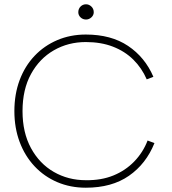

<svg xmlns="http://www.w3.org/2000/svg" viewBox="-20 -868 801 895"><path d="M381 -777Q366 -777 355.5 -787Q345 -797 345 -811Q345 -827 355.5 -837.5Q366 -848 381 -848Q395 -848 406 -837.5Q417 -827 417 -811Q417 -797 406 -787Q395 -777 381 -777ZM47 -350Q47 -429 71.5 -494.5Q96 -560 141 -607.5Q186 -655 247 -681Q308 -707 380 -707Q498 -707 577 -654Q656 -601 695 -510L664 -498Q641 -551 601.5 -590Q562 -629 506.5 -650.5Q451 -672 380 -672Q298 -672 231 -633.5Q164 -595 124.5 -523Q85 -451 85 -350Q85 -250 124.5 -177.5Q164 -105 231 -66.5Q298 -28 380 -28Q452 -27 508.5 -50Q565 -73 606 -115.5Q647 -158 668 -213L700 -201Q661 -104 581 -48.5Q501 7 380 7Q308 7 247 -19Q186 -45 141 -93Q96 -141 71.5 -206.5Q47 -272 47 -350Z"/></svg>

Font: Albert Sans ExtraLight
Style: Regular
Weight: 250
Designer: Andreas Rasmussen
Foundry: a.Foundry
Version: Version 1.025